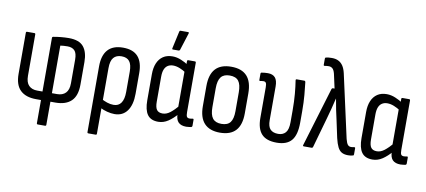

<svg xmlns="http://www.w3.org/2000/svg" viewBox="-76 -976 3204 1443"><g transform="rotate(10 1525.5 -255.0)"><path d="M265 185Q257 185 257 176V0H219Q141 0 99 -40Q57 -80 57 -165V-478Q57 -487 65 -487H121Q129 -487 129 -478V-163Q129 -112 152.5 -88.5Q176 -65 217 -65H257V-474Q257 -483 266 -484Q292 -489 323.5 -492Q355 -495 383 -495Q462 -495 495.5 -454.5Q529 -414 529 -338V-165Q529 -80 487.5 -40Q446 0 367 0H329V176Q329 185 321 185ZM329 -65H368Q410 -65 433.5 -89Q457 -113 457 -163V-343Q457 -393 438 -412.5Q419 -432 384 -432Q368 -432 354.5 -431Q341 -430 329 -428Z M651 185Q643 185 643 176V-326Q643 -409 681.5 -452Q720 -495 797 -495Q874 -495 911.5 -453Q949 -411 949 -327V-170Q949 -85 915 -38.5Q881 8 819 8Q792 8 761.5 0Q731 -8 705 -22L704 -88Q725 -76 750 -67.5Q775 -59 800 -59Q838 -59 857.5 -87.5Q877 -116 877 -171V-326Q877 -380 857.5 -404.5Q838 -429 797 -429Q757 -429 736 -404.5Q715 -380 715 -324V176Q715 185 707 185Z M1152 8Q1095 8 1069.5 -28Q1044 -64 1044 -137V-336Q1044 -385 1059 -420.5Q1074 -456 1103 -475.5Q1132 -495 1175 -495Q1208 -495 1242 -480.5Q1276 -466 1295 -452L1293 -390Q1268 -407 1241.5 -417.5Q1215 -428 1191 -428Q1167 -428 1150 -417Q1133 -406 1124.5 -384.5Q1116 -363 1116 -329V-139Q1116 -96 1129.5 -77.5Q1143 -59 1174 -59Q1203 -59 1231 -80.5Q1259 -102 1296 -145L1299 -81Q1263 -39 1227.5 -15.5Q1192 8 1152 8ZM1366 8Q1326 8 1306 -12.5Q1286 -33 1286 -78V-99L1282 -111V-407L1287 -435V-478Q1287 -487 1295 -487H1346Q1354 -487 1354 -478V-102Q1354 -76 1359.5 -66.5Q1365 -57 1381 -57Q1387 -57 1393 -58Q1399 -59 1405 -60Q1412 -61 1412 -52V-6Q1412 1 1404 4Q1396 5 1385 6.5Q1374 8 1366 8ZM1168 -546Q1160 -546 1162 -555L1191 -687Q1192 -691 1194 -693Q1196 -695 1201 -695H1257Q1266 -695 1263 -685L1221 -553Q1218 -546 1211 -546Z M1623 8Q1544 8 1503.5 -35.5Q1463 -79 1463 -167V-319Q1463 -408 1503 -451.5Q1543 -495 1623 -495Q1703 -495 1743 -451.5Q1783 -408 1783 -319V-167Q1783 -79 1743 -35.5Q1703 8 1623 8ZM1623 -59Q1670 -59 1690.5 -86Q1711 -113 1711 -171V-315Q1711 -374 1690.5 -401Q1670 -428 1623 -428Q1577 -428 1556 -401Q1535 -374 1535 -315V-171Q1535 -113 1556 -86Q1577 -59 1623 -59Z M2056 8Q1977 8 1940.5 -32Q1904 -72 1904 -154V-387Q1904 -412 1898.5 -421Q1893 -430 1879 -430Q1873 -430 1866.5 -429Q1860 -428 1854 -427Q1847 -426 1847 -435V-481Q1847 -490 1855 -491Q1866 -493 1878.5 -494Q1891 -495 1902 -495Q1939 -495 1957.5 -474Q1976 -453 1976 -406V-150Q1976 -100 1996.5 -79.5Q2017 -59 2056 -59Q2092 -59 2112.5 -82Q2133 -105 2133 -161V-252Q2133 -321 2128 -377.5Q2123 -434 2116 -477Q2114 -487 2124 -487H2181Q2188 -487 2190 -479Q2195 -439 2200 -382Q2205 -325 2205 -258V-171Q2205 -77 2169 -34.5Q2133 8 2056 8Z M2601 8Q2572 8 2553 -2.5Q2534 -13 2521.5 -38Q2509 -63 2499 -105L2471 -236Q2461 -277 2454 -313.5Q2447 -350 2439 -395H2438Q2428 -350 2418 -314Q2408 -278 2397 -237L2332 -7Q2329 0 2323 0H2263Q2253 0 2257 -11L2393 -461Q2396 -468 2402 -468H2415L2391 -577Q2384 -605 2372 -615.5Q2360 -626 2343 -626Q2327 -626 2312 -623Q2304 -622 2304 -630V-677Q2304 -685 2310 -686Q2320 -689 2332 -690Q2344 -691 2356 -691Q2385 -691 2406 -680.5Q2427 -670 2441 -649Q2455 -628 2463 -594L2570 -111Q2578 -80 2587.5 -68.5Q2597 -57 2613 -57Q2622 -57 2637 -60Q2645 -61 2645 -53V-7Q2645 2 2639 3Q2630 6 2620 7Q2610 8 2601 8Z M2787 8Q2730 8 2704.5 -28Q2679 -64 2679 -137V-336Q2679 -385 2694 -420.5Q2709 -456 2738 -475.5Q2767 -495 2810 -495Q2843 -495 2877 -480.5Q2911 -466 2930 -452L2928 -390Q2903 -407 2876.5 -417.5Q2850 -428 2826 -428Q2802 -428 2785 -417Q2768 -406 2759.5 -384.5Q2751 -363 2751 -329V-139Q2751 -96 2764.5 -77.5Q2778 -59 2809 -59Q2838 -59 2866 -80.5Q2894 -102 2931 -145L2934 -81Q2898 -39 2862.5 -15.5Q2827 8 2787 8ZM3001 8Q2961 8 2941 -12.5Q2921 -33 2921 -78V-99L2917 -111V-407L2922 -435V-478Q2922 -487 2930 -487H2981Q2989 -487 2989 -478V-102Q2989 -76 2994.5 -66.5Q3000 -57 3016 -57Q3022 -57 3028 -58Q3034 -59 3040 -60Q3047 -61 3047 -52V-6Q3047 1 3039 4Q3031 5 3020 6.5Q3009 8 3001 8Z"/></g></svg>

Font: Sofia Sans Condensed
Style: Regular
Weight: 400
Designer: Botio Nikoltchev, Ani Petrova
Foundry: lettersoup
Version: Version 4.100